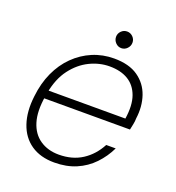

<svg xmlns="http://www.w3.org/2000/svg" viewBox="-122 -747 786 857"><g transform="rotate(20 270.5 -318.5)"><path d="M230 12Q164 12 119.5 -18.5Q75 -49 56 -105Q37 -161 46 -235Q53 -299 76.5 -350.5Q100 -402 137.5 -439Q175 -476 222.5 -496Q270 -516 324 -516Q395 -516 438 -486Q481 -456 498 -406.5Q515 -357 507 -298Q507 -285 504 -270.5Q501 -256 498 -242H78L85 -281H462Q472 -347 456.5 -390Q441 -433 405.5 -454.5Q370 -476 317 -476Q269 -476 223 -453.5Q177 -431 142.5 -385.5Q108 -340 95 -269L92 -251Q80 -178 95 -128.5Q110 -79 147.5 -53.5Q185 -28 237 -28Q301 -28 347.5 -58Q394 -88 422 -141H467Q446 -97 412.5 -62Q379 -27 333.5 -7.5Q288 12 230 12ZM337 -570Q321 -570 309.5 -582Q298 -594 298 -610Q298 -626 309.5 -637.5Q321 -649 337 -649Q353 -649 364.5 -637.5Q376 -626 376 -610Q376 -594 364.5 -582Q353 -570 337 -570Z"/></g></svg>

Font: DM Sans ExtraLight
Style: Italic
Weight: 250
Italic angle: -10°
Designer: Colophon Foundry, Jonny Pinhorn
Foundry: Colophon Foundry
Version: Version 4.004;gftools[0.9.30]